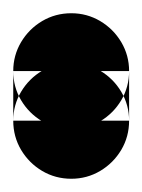

<svg xmlns="http://www.w3.org/2000/svg" viewBox="-20 -195 215 290"><path d="M0 -87.7H175V-12.7H0ZM87.7 -175Q63.7 -175 43.7 -163.2Q23.7 -151.3 11.8 -131.3Q0 -111.3 0 -87.7Q0 -63.7 11.8 -43.7Q23.7 -23.7 43.7 -11.8Q63.7 0 87.7 0Q111.3 0 131.3 -11.8Q151.3 -23.7 163.2 -43.7Q175 -63.7 175 -87.7Q175 -111.3 163.2 -131.3Q151.3 -151.3 131.3 -163.2Q111.3 -175 87.7 -175ZM87.7 -100Q63.7 -100 43.7 -88.2Q23.7 -76.3 11.8 -56.3Q0 -36.3 0 -12.7Q0 11.3 11.8 31.3Q23.7 51.3 43.7 63.2Q63.7 75 87.7 75Q111.3 75 131.3 63.2Q151.3 51.3 163.2 31.3Q175 11.3 175 -12.7Q175 -36.3 163.2 -56.3Q151.3 -76.3 131.3 -88.2Q111.3 -100 87.7 -100Z"/></svg>

Font: Wavefont Thin
Style: Regular
Weight: 100
Monospace: yes
Version: Version 3.005;gftools[0.9.33]